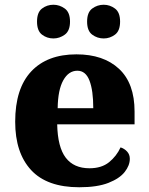

<svg xmlns="http://www.w3.org/2000/svg" viewBox="-20 -779 626 809"><path d="M314 10Q178 10 111 -62.5Q44 -135 44 -266Q44 -406 111.5 -478Q179 -550 302 -550Q416 -550 481.5 -489Q547 -428 547 -309V-255H221Q223 -159 257 -114.5Q291 -70 357 -70Q408 -70 439.5 -95.5Q471 -121 488 -158Q504 -153 515.5 -140.5Q527 -128 527 -110Q527 -82 505.5 -54.5Q484 -27 437 -8.5Q390 10 314 10ZM373 -323Q373 -398 357 -439.5Q341 -481 306 -481Q269 -481 246.5 -440.5Q224 -400 223 -323ZM417 -617Q390 -617 368.5 -633Q347 -649 347 -688Q347 -727 368.5 -743Q390 -759 417 -759Q443 -759 464.5 -743Q486 -727 486 -688Q486 -649 464.5 -633Q443 -617 417 -617ZM205 -617Q178 -617 157 -633Q136 -649 136 -688Q136 -727 157 -743Q178 -759 205 -759Q231 -759 253 -743Q275 -727 275 -688Q275 -649 253 -633Q231 -617 205 -617Z"/></svg>

Font: Noto Serif Devanagari ExtraBold
Style: Regular
Weight: 800
Designer: Universal Thirst, Indian Type Foundry and the Monotype Design Team
Foundry: Monotype Imaging Inc.
Version: Version 2.004; ttfautohint (v1.8.4.7-5d5b)